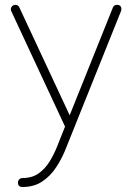

<svg xmlns="http://www.w3.org/2000/svg" viewBox="-20 -515 542 787"><path d="M43 -495.1Q54.7 -495.1 59.6 -483.9L265.6 -42.5L442.4 -483.4Q446.8 -495.1 459.5 -495.1Q477.5 -495.1 477.5 -477.1Q477.5 -472.7 476.1 -469.7L246.6 102.1Q232.4 136.7 209.7 171.4Q187 206.1 153.3 228.8Q119.6 251.5 71.8 251.5Q53.7 251.5 53.7 233.4Q53.7 225.6 58.8 220.2Q64 214.8 71.8 214.8Q111.3 214.8 138.2 195.8Q165 176.8 182.9 147.7Q200.7 118.7 212.9 88.4L246.6 3.9L26.4 -468.8Q24.4 -472.7 24.4 -476.6Q24.4 -484.4 29.8 -489.7Q35.2 -495.1 43 -495.1Z"/></svg>

Font: Manjari Thin
Style: Regular
Weight: 100
Designer: Santhosh Thottingal <santhosh.thottingal@gmail.com>
Version: Version 2.000